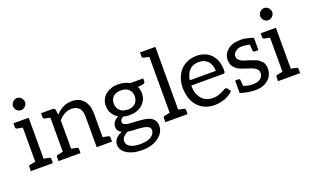

<svg xmlns="http://www.w3.org/2000/svg" viewBox="-95 -1231 3093 1907"><g transform="rotate(-20 1451.0 -277.5)"><path d="M90 -641Q85 -651 85 -665Q85 -680 90 -690Q97 -704 104 -711Q112 -719 124 -725Q134 -730 148 -730Q162 -730 172 -725Q184 -719 192 -711Q199 -704 206 -690Q212 -678 212 -665Q212 -653 206 -641Q200 -629 192 -621Q184 -613 172 -607Q162 -602 148 -602Q134 -602 124 -607Q112 -613 104 -621Q96 -629 90 -641ZM249 -62Q264 -59 264 -43V0H31V-43Q31 -59 46 -62L104 -73V-434L46 -445Q31 -448 31 -464V-506H192V-73Z M479 -434Q554 -515 647 -515Q729 -515 773 -462Q816 -410 816 -323V-74Q864 -65 873 -62Q889 -59 889 -43V0H727V-322Q727 -444 621 -444Q546 -444 483 -373V-73Q487 -73 541 -61Q556 -58 556 -42V0H323V-42Q323 -58 337 -61L395 -72V-433Q345 -442 337 -445Q323 -448 323 -464V-506H447Q465 -506 471 -488Z M1143 -513Q1177 -513 1204 -506Q1233 -498 1256 -484H1394V-451Q1394 -435 1373 -430L1316 -422Q1332 -393 1332 -350Q1332 -311 1318 -283Q1302 -251 1279 -232Q1251 -209 1219 -198Q1187 -187 1143 -187Q1108 -187 1076 -196Q1062 -188 1052 -174Q1044 -163 1044 -152Q1044 -133 1058 -125Q1075 -115 1097 -112Q1129 -108 1152 -108Q1172 -108 1214 -104Q1266 -99 1276 -97Q1308 -91 1331 -79Q1353 -68 1370 -44Q1384 -24 1384 12Q1384 47 1368 76Q1353 104 1320 130Q1291 153 1246 168Q1204 182 1146 182Q1087 182 1048 171Q1006 159 979 141Q952 123 938 98Q924 73 924 48Q924 11 948 -16Q972 -43 1014 -58Q993 -67 980 -85Q967 -103 967 -130Q967 -136 971 -152Q974 -164 983 -176Q991 -187 1004 -198Q1008 -202 1032 -216Q994 -237 973 -272Q952 -307 952 -353Q952 -392 966 -420Q981 -451 1006 -471Q1031 -492 1068 -504Q1101 -515 1145 -515ZM1302 30Q1302 11 1292 0Q1282 -12 1263 -18Q1244 -24 1222 -27Q1190 -31 1172 -32Q1163 -33 1146 -33L1119 -34Q1114 -34 1068 -40Q1039 -26 1021 -7Q1003 12 1003 40Q1003 57 1012 72Q1021 86 1039 97Q1058 108 1084 114Q1111 120 1148 120Q1179 120 1212 113Q1238 108 1260 94Q1280 82 1290 66Q1301 49 1301 30ZM1144 -244Q1170 -244 1192 -252Q1211 -259 1227 -273Q1241 -286 1248 -306Q1255 -327 1255 -347Q1255 -394 1226 -421Q1198 -448 1144 -448Q1091 -448 1062 -421Q1034 -394 1034 -347Q1034 -325 1042 -306Q1051 -285 1063 -274Q1079 -260 1098 -253Q1118 -246 1144 -246Z M1687 -43V0H1453V-43Q1453 -59 1469 -62L1525 -73V-664Q1479 -673 1469 -676Q1453 -679 1453 -694V-737H1615V-74Q1661 -65 1671 -62Q1687 -59 1687 -43Z M1967 -514Q2012 -514 2051 -499Q2091 -484 2117 -456Q2147 -424 2161 -385Q2177 -340 2177 -289Q2177 -266 2173 -261Q2168 -254 2155 -254H1819Q1819 -206 1831 -170Q1841 -139 1865 -112Q1887 -87 1915 -76Q1945 -64 1979 -64Q2015 -64 2037 -71Q2058 -78 2079 -88Q2101 -99 2109 -104Q2122 -112 2129 -112Q2140 -112 2146 -103L2171 -70Q2157 -52 2131 -36Q2101 -17 2082 -11Q2052 -1 2028 3Q1998 8 1973 8Q1921 8 1876 -10Q1833 -27 1799 -63Q1767 -96 1749 -148Q1731 -199 1731 -264Q1731 -316 1748 -362Q1765 -409 1795 -442Q1826 -476 1870 -495Q1914 -514 1969 -514ZM1970 -449Q1905 -449 1869 -412Q1832 -373 1823 -308H2098Q2098 -339 2089 -364Q2078 -395 2065 -409Q2048 -427 2024 -438Q2001 -448 1969 -448Z M2434 -514Q2487 -514 2566 -487V-357H2527Q2513 -357 2510 -371L2504 -437Q2457 -448 2426 -448H2425Q2384 -448 2356 -426Q2329 -405 2329 -380Q2329 -354 2341 -342Q2361 -319 2399 -307L2461 -288L2509 -270Q2529 -263 2551 -244Q2592 -212 2592 -156Q2592 -83 2543 -40Q2490 7 2409 7Q2326 7 2245 -20V-152H2281Q2293 -152 2296 -140L2302 -76Q2342 -56 2405 -56Q2453 -56 2483 -81Q2509 -104 2509 -132Q2509 -161 2497 -174Q2483 -190 2467 -198Q2445 -209 2425 -214Q2351 -238 2332 -246Q2308 -257 2287 -274Q2245 -309 2245 -368Q2245 -428 2293 -470Q2343 -514 2435 -514Z M2703 -641Q2698 -651 2698 -665Q2698 -680 2703 -690Q2710 -704 2717 -711Q2725 -719 2737 -725Q2747 -730 2761 -730Q2775 -730 2785 -725Q2797 -719 2805 -711Q2812 -704 2819 -690Q2825 -678 2825 -665Q2825 -653 2819 -641Q2813 -629 2805 -621Q2797 -613 2785 -607Q2775 -602 2761 -602Q2747 -602 2737 -607Q2725 -613 2717 -621Q2709 -629 2703 -641ZM2862 -62Q2877 -59 2877 -43V0H2644V-43Q2644 -59 2659 -62L2717 -73V-434L2659 -445Q2644 -448 2644 -464V-506H2805V-73Z"/></g></svg>

Font: Aleo
Style: Regular
Weight: 400
Designer: Alessio Laiso
Version: Version 1.1